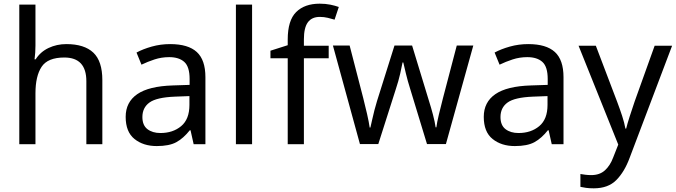

<svg xmlns="http://www.w3.org/2000/svg" viewBox="-20 -785 3678 1045"><path d="M173 -537Q173 -497 168 -462H174Q200 -503 244.5 -524Q289 -545 341 -545Q439 -545 488 -498.5Q537 -452 537 -349V0H450V-343Q450 -472 330 -472Q240 -472 206.5 -421.5Q173 -371 173 -277V0H85V-760H173Z M906 -545Q1004 -545 1051 -502Q1098 -459 1098 -365V0H1034L1017 -76H1013Q978 -32 939.5 -11Q901 10 833 10Q760 10 712 -28.5Q664 -67 664 -149Q664 -229 727 -272.5Q790 -316 921 -320L1012 -323V-355Q1012 -422 983 -448Q954 -474 901 -474Q859 -474 821 -461.5Q783 -449 750 -433L723 -499Q758 -518 806 -531.5Q854 -545 906 -545ZM932 -259Q832 -255 793.5 -227Q755 -199 755 -148Q755 -103 782.5 -82Q810 -61 853 -61Q921 -61 966 -98.5Q1011 -136 1011 -214V-262Z M1352 0H1264V-760H1352Z M1769 -468H1634V0H1546V-468H1452V-509L1546 -539V-570Q1546 -674 1592 -719.5Q1638 -765 1720 -765Q1752 -765 1778.5 -759.5Q1805 -754 1824 -747L1801 -678Q1785 -683 1764 -688Q1743 -693 1721 -693Q1677 -693 1655.5 -663.5Q1634 -634 1634 -571V-536H1769Z M2212 -303Q2199 -344 2189.5 -383.5Q2180 -423 2175 -445H2171Q2167 -423 2158 -383.5Q2149 -344 2135 -302L2039 -1H1939L1792 -537H1883L1957 -251Q1968 -208 1978 -164Q1988 -120 1992 -91H1996Q2000 -108 2005.5 -133Q2011 -158 2018 -185.5Q2025 -213 2032 -235L2127 -537H2223L2315 -235Q2326 -201 2336.5 -161Q2347 -121 2351 -92H2355Q2358 -117 2368.5 -161Q2379 -205 2391 -251L2466 -537H2556L2407 -1H2304Z M2855 -545Q2953 -545 3000 -502Q3047 -459 3047 -365V0H2983L2966 -76H2962Q2927 -32 2888.5 -11Q2850 10 2782 10Q2709 10 2661 -28.5Q2613 -67 2613 -149Q2613 -229 2676 -272.5Q2739 -316 2870 -320L2961 -323V-355Q2961 -422 2932 -448Q2903 -474 2850 -474Q2808 -474 2770 -461.5Q2732 -449 2699 -433L2672 -499Q2707 -518 2755 -531.5Q2803 -545 2855 -545ZM2881 -259Q2781 -255 2742.5 -227Q2704 -199 2704 -148Q2704 -103 2731.5 -82Q2759 -61 2802 -61Q2870 -61 2915 -98.5Q2960 -136 2960 -214V-262Z M3129 -536H3223L3339 -231Q3354 -191 3366 -154.5Q3378 -118 3384 -85H3388Q3394 -110 3407 -150.5Q3420 -191 3434 -232L3543 -536H3638L3407 74Q3379 150 3334.5 195Q3290 240 3212 240Q3188 240 3170 237.5Q3152 235 3139 232V162Q3150 164 3165.5 166Q3181 168 3198 168Q3244 168 3272.5 142Q3301 116 3317 73L3345 2Z"/></svg>

Font: Noto Sans Saurashtra
Style: Regular
Weight: 400
Designer: Monotype Design Team
Foundry: Monotype Imaging Inc.
Version: Version 2.001; ttfautohint (v1.8.4.7-5d5b)